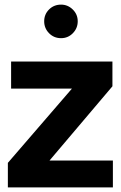

<svg xmlns="http://www.w3.org/2000/svg" viewBox="-20 -810 521 830"><path d="M14 -106 291 -427H28V-544H466V-437L194 -116H468V0H14ZM171 -718Q171 -748 192 -769Q213 -790 244 -790Q273 -790 294.5 -769Q316 -748 316 -718Q316 -688 295 -666.5Q274 -645 244 -645Q213 -645 192 -666.5Q171 -688 171 -718Z"/></svg>

Font: Evergrow Sans
Style: Bold
Weight: 700
Foundry: 10Web
Version: Version 1.000